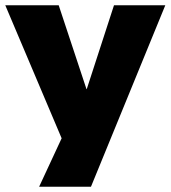

<svg xmlns="http://www.w3.org/2000/svg" viewBox="-37 -526 645 726"><path d="M111 180 216 -46V44L-17 -506H185L290 -189H291L394 -506H588L307 180Z"/></svg>

Font: Nunito Sans 7pt Black
Style: Regular
Weight: 900
Designer: Vernon Adams
Foundry: Vernon Adams
Version: Version 3.101;gftools[0.9.27]